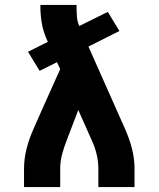

<svg xmlns="http://www.w3.org/2000/svg" viewBox="-20 -755 640 775"><path d="M77 0V-74Q77 -115 87.5 -155.5Q98 -196 115 -234L161 -338L223 -476L210 -504L140 -469L93 -546L173 -586L167 -600Q154 -630 148.5 -662.5Q143 -695 143 -728V-735H289V-728Q289 -708 290.5 -688Q292 -668 300 -650L415 -707L462 -630L337 -567L485 -234Q502 -196 512.5 -155.5Q523 -115 523 -74V0H377V-74Q377 -102 370.5 -130.5Q364 -159 352 -185L296 -311L249 -188Q238 -160 230.5 -131.5Q223 -103 223 -74V0Z"/></svg>

Font: Iosevka Curly Heavy Extended
Style: Regular
Weight: 900
Width: 7
Monospace: yes
Designer: Belleve Invis
Foundry: Belleve Invis
Version: Version 11.1.0; ttfautohint (v1.8.3)